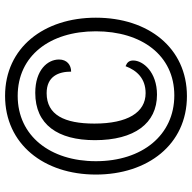

<svg xmlns="http://www.w3.org/2000/svg" viewBox="-20 -746 775 776"><g transform="rotate(-90 368.0 -357.5)"><path d="M368 10C563 10 685 -146 685 -358C685 -568 564 -725 369 -725C174 -725 51 -568 51 -358C51 -149 172 10 368 10ZM371 -41C210 -41 105 -171 105 -358C105 -542 207 -674 369 -674C531 -674 630 -544 630 -358C630 -173 533 -41 371 -41ZM374 -111C465 -111 512 -167 512 -207C512 -224 504 -232 489 -238C472 -193 440 -157 380 -157C302 -157 257 -230 257 -364C257 -485 292 -557 380 -557C448 -557 467 -509 467 -458C494 -458 516 -475 516 -507C516 -553 474 -603 381 -603C253 -603 190 -512 190 -362C190 -202 258 -111 374 -111Z"/></g></svg>

Font: Noto Serif Ethiopic Condensed
Style: Bold
Weight: 700
Width: 3
Designer: Monotype Design Team
Foundry: Monotype Imaging Inc.
Version: Version 2.102